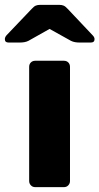

<svg xmlns="http://www.w3.org/2000/svg" viewBox="-61 -770 409 790"><path d="M84 0Q73 0 66 -7.5Q59 -15 59 -25V-495Q59 -506 66 -513Q73 -520 84 -520H202Q213 -520 220 -513Q227 -506 227 -495V-25Q227 -15 220 -7.5Q213 0 202 0ZM-26 -595Q-41 -595 -41 -609Q-41 -617 -34 -625L69 -733Q79 -744 86.5 -747Q94 -750 104 -750H183Q193 -750 200.5 -747Q208 -744 218 -733L320 -625Q328 -617 328 -609Q328 -595 313 -595H265Q257 -595 248 -596.5Q239 -598 231 -602L143 -651L56 -602Q48 -598 39 -596.5Q30 -595 21 -595Z"/></svg>

Font: Rubik Light
Style: Bold
Weight: 700
Version: Version 2.104